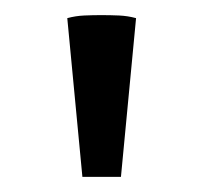

<svg xmlns="http://www.w3.org/2000/svg" viewBox="-20 -693 269 254"><path d="M89 -459 69 -669Q80 -672 91.5 -672.5Q103 -673 114 -673Q126 -673 137.5 -672.5Q149 -672 160 -669L140 -459Z"/></svg>

Font: Piazzolla 24pt Medium
Style: Regular
Weight: 500
Designer: Juan Pablo del Peral
Foundry: Huerta Tipografica
Version: Version 2.005